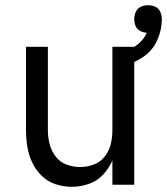

<svg xmlns="http://www.w3.org/2000/svg" viewBox="-20 -710 642 738"><path d="M256 8Q289 8 321 -3Q353 -14 376 -38.5Q399 -63 412 -93V0H496V-530H412V-210Q412 -183 406 -157Q400 -131 383 -109Q366 -87 340.5 -77.5Q315 -68 288 -68Q261 -68 235.5 -77.5Q210 -87 193.5 -109Q177 -131 170.5 -157Q164 -183 164 -210V-530H80V-210Q80 -178 85 -146.5Q90 -115 103.5 -86Q117 -57 140 -34.5Q163 -12 193.5 -2Q224 8 256 8ZM454 -455Q494 -467 530 -491Q566 -515 584 -554.5Q602 -594 602 -637Q602 -651 596 -664.5Q590 -678 577 -684Q564 -690 549 -690Q535 -690 521.5 -684Q508 -678 502 -664.5Q496 -651 496 -637Q496 -623 501 -610.5Q506 -598 518 -591.5Q530 -585 544 -584Q535 -563 518 -547Q501 -531 480 -521Q459 -511 437 -505Z"/></svg>

Font: Iosevka SS01 Extended
Style: Regular
Weight: 400
Width: 7
Monospace: yes
Designer: Belleve Invis
Foundry: Belleve Invis
Version: Version 3.4.7; ttfautohint (v1.8.3)